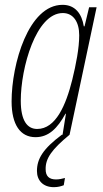

<svg xmlns="http://www.w3.org/2000/svg" viewBox="-20 -558 428 795"><path d="M127 10C182 10 218 -27 251 -87H253L239 0H236C158 58 133 100 133 150C133 189 158 217 203 217C221 217 233 213 244 209L249 179C238 182 225 185 212 185C183 185 169 171 169 143C168 98 194 61 268 0L380 -528H349L330 -449H327C319 -500 292 -538 239 -538C98 -538 28 -293 28 -138C28 -42 64 10 127 10ZM134 -24C93 -24 66 -58 66 -141C66 -277 129 -504 240 -504C283 -504 308 -468 308 -412C308 -359 295 -292 279 -227C253 -123 211 -24 134 -24Z"/></svg>

Font: Noto Sans ExtraCondensed ExtraLight
Style: Italic
Weight: 200
Width: 2
Italic angle: -12°
Designer: Monotype Design Team
Foundry: Monotype Imaging Inc.
Version: Version 2.013